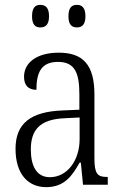

<svg xmlns="http://www.w3.org/2000/svg" viewBox="-20 -761 503 791"><path d="M297 -648C317 -648 332 -659 332 -694C332 -730 317 -741 297 -741C276 -741 262 -730 262 -694C262 -659 276 -648 297 -648ZM146 -648C167 -648 182 -659 182 -694C182 -730 167 -741 146 -741C126 -741 112 -730 112 -694C112 -659 126 -648 146 -648ZM170 10C245 10 277 -36 308 -91H313L322 0H424V-32H421C381 -32 369 -45 369 -110V-372C369 -495 321 -544 222 -544C132 -544 79 -503 79 -445C79 -409 97 -391 130 -391C130 -464 151 -506 219 -506C290 -506 307 -458 307 -372V-309L238 -306C107 -301 44 -253 44 -148C44 -41 98 10 170 10ZM185 -31C131 -31 107 -77 107 -145C107 -225 143 -270 248 -274L308 -277V-188C308 -101 258 -31 185 -31Z"/></svg>

Font: Noto Serif Sinhala Condensed Light
Style: Regular
Weight: 300
Width: 3
Designer: Jelle Bosma - Monotype Design Team
Foundry: Monotype Imaging Inc.
Version: Version 2.007